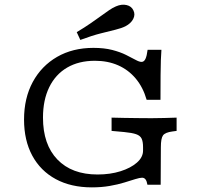

<svg xmlns="http://www.w3.org/2000/svg" viewBox="-20 -786 859 817"><path d="M371 11.3Q282.3 11.3 217.3 -23.8Q152.4 -58.9 117.3 -123.8Q82.3 -188.7 82.3 -277.4Q82.3 -368.5 119.4 -437.1Q156.5 -505.6 223 -544Q289.5 -582.3 377.4 -582.3Q423.4 -582.3 457.7 -573.4Q491.9 -564.5 516.1 -552.4Q540.3 -540.3 556.5 -531.5Q572.6 -522.6 582.3 -522.6Q592.7 -522.6 598.8 -535.1Q604.8 -547.6 608.1 -574.2H666.9Q665.3 -554.8 664.5 -530.2Q663.7 -505.6 663.3 -466.1Q662.9 -426.6 662.9 -361.3H604Q588.7 -414.5 557.7 -451.6Q526.6 -488.7 482.7 -508.1Q438.7 -527.4 383.9 -527.4Q315.3 -527.4 265.7 -498.4Q216.1 -469.4 189.5 -414.9Q162.9 -360.5 162.9 -285.5Q162.9 -171 224.2 -107.3Q285.5 -43.5 395.2 -43.5Q449.2 -43.5 492.7 -57.3Q536.3 -71 562.5 -94Q588.7 -116.9 588.7 -145.2V-159.7Q588.7 -183.1 582.7 -196Q576.6 -208.9 559.3 -214.9Q541.9 -221 508.1 -224.2L454.8 -229V-285.5Q479 -284.7 507.7 -284.3Q536.3 -283.9 564.9 -283.5Q593.5 -283.1 617.7 -283.1H627.4Q650.8 -283.1 679.8 -283.9Q708.9 -284.7 731.5 -285.5V-229L713.7 -226.6Q683.1 -222.6 673.8 -210.1Q664.5 -197.6 664.5 -159.7L663.7 0H607.3Q604.8 -15.3 599.2 -22.6Q593.5 -29.8 584.7 -29.8Q575 -29.8 555.6 -23.8Q536.3 -17.7 508.9 -9.3Q481.5 -0.8 446.8 5.2Q412.1 11.3 371 11.3ZM321.8 -616.1 306.5 -649.2Q340.3 -669.4 365.3 -686.7Q390.3 -704 409.7 -718.1Q429 -732.3 444.4 -742.7Q459.7 -753.2 473.4 -758.9Q497.6 -769.4 518.5 -764.5Q539.5 -759.7 547.6 -741.9Q556.5 -724.2 546.8 -705.2Q537.1 -686.3 513.7 -674.2Q497.6 -666.1 471.8 -659.7Q446 -653.2 408.9 -644Q371.8 -634.7 321.8 -616.1Z"/></svg>

Font: Playfair 5pt SemiExpanded Light
Style: Regular
Weight: 300
Width: 6
Designer: Claus Eggers Sørensen
Foundry: Claus Eggers Sørensen
Version: Version 2.203